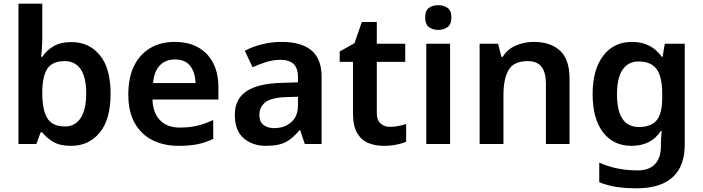

<svg xmlns="http://www.w3.org/2000/svg" viewBox="-20 -780 3809 1040"><path d="M209 -580Q209 -548 207 -518.5Q205 -489 203 -472H209Q231 -506 269 -529Q307 -552 368 -552Q462 -552 520.5 -481.5Q579 -411 579 -272Q579 -133 520 -61.5Q461 10 365 10Q304 10 267.5 -12Q231 -34 209 -63H200L177 0H80V-760H209ZM331 -449Q264 -449 237 -408.5Q210 -368 209 -284V-272Q209 -187 235.5 -141Q262 -95 333 -95Q387 -95 417 -141Q447 -187 447 -274Q447 -361 417 -405Q387 -449 331 -449Z M926 -553Q1000 -553 1053 -523.5Q1106 -494 1134.5 -439Q1163 -384 1163 -307V-241H806Q808 -169 846.5 -129Q885 -89 954 -89Q1006 -89 1048 -99Q1090 -109 1135 -130V-28Q1094 -8 1051 1Q1008 10 948 10Q868 10 806.5 -20.5Q745 -51 710 -113Q675 -175 675 -267Q675 -361 706.5 -424Q738 -487 794.5 -520Q851 -553 926 -553ZM927 -458Q877 -458 846 -426Q815 -394 809 -330H1039Q1038 -386 1011 -422Q984 -458 927 -458Z M1506 -553Q1612 -553 1667 -507Q1722 -461 1722 -364V0H1631L1606 -75H1602Q1567 -31 1528 -10.5Q1489 10 1421 10Q1348 10 1300 -31Q1252 -72 1252 -158Q1252 -243 1314 -285Q1376 -327 1501 -331L1594 -334V-361Q1594 -412 1569.5 -434Q1545 -456 1501 -456Q1460 -456 1422 -444Q1384 -432 1348 -416L1306 -505Q1347 -527 1398.5 -540Q1450 -553 1506 -553ZM1529 -254Q1448 -251 1416.5 -225.5Q1385 -200 1385 -157Q1385 -120 1407.5 -103Q1430 -86 1465 -86Q1520 -86 1557 -117.5Q1594 -149 1594 -210V-256Z M2092 -93Q2116 -93 2138 -97.5Q2160 -102 2180 -108V-12Q2159 -3 2127 3.5Q2095 10 2059 10Q2012 10 1974.5 -5.5Q1937 -21 1914.5 -59.5Q1892 -98 1892 -166V-445H1820V-501L1900 -546L1940 -661H2021V-543H2175V-445H2021V-167Q2021 -130 2041 -111.5Q2061 -93 2092 -93Z M2418 -543V0H2289V-543ZM2354 -752Q2383 -752 2404 -737.5Q2425 -723 2425 -685Q2425 -648 2404 -633Q2383 -618 2354 -618Q2324 -618 2303.5 -633Q2283 -648 2283 -685Q2283 -723 2303.5 -737.5Q2324 -752 2354 -752Z M2871 -553Q2962 -553 3013.5 -505.5Q3065 -458 3065 -354V0H2937V-327Q2937 -388 2913 -418.5Q2889 -449 2838 -449Q2763 -449 2735 -401Q2707 -353 2707 -264V0H2578V-543H2678L2696 -472H2703Q2729 -514 2774.5 -533.5Q2820 -553 2871 -553Z M3404 -553Q3455 -553 3495.5 -533Q3536 -513 3565 -472H3569L3581 -543H3689V4Q3689 120 3623.5 180Q3558 240 3427 240Q3369 240 3319.5 232.5Q3270 225 3226 207V101Q3320 143 3434 143Q3496 143 3528 109Q3560 75 3560 10V-4Q3560 -20 3561.5 -39.5Q3563 -59 3564 -71H3560Q3532 -29 3492 -9.5Q3452 10 3401 10Q3302 10 3246 -64Q3190 -138 3190 -270Q3190 -402 3247 -477.5Q3304 -553 3404 -553ZM3439 -447Q3382 -447 3352 -402Q3322 -357 3322 -269Q3322 -181 3351.5 -136.5Q3381 -92 3441 -92Q3506 -92 3536.5 -128Q3567 -164 3567 -251V-270Q3567 -365 3536.5 -406Q3506 -447 3439 -447Z"/></svg>

Font: Noto Sans Kawi SemiBold
Style: Regular
Weight: 600
Designer: Fadhl Haqq
Version: Version 1.000